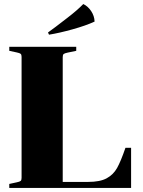

<svg xmlns="http://www.w3.org/2000/svg" viewBox="-20 -932 708 952"><path d="M449 -825Q406 -805 339.5 -786.5Q273 -768 223 -760L218 -771L256 -799Q265 -806 314 -843.5Q363 -881 393 -912Q416 -901 432 -877Q448 -853 449 -825ZM63 -672 26 -680V-700H358V-680L315 -671Q300 -668 295.5 -664Q291 -660 291 -649V-30H417Q476 -30 509 -48Q542 -66 560.5 -99Q579 -132 602 -199H630V0H26V-20L63 -28Q78 -31 82.5 -35Q87 -39 87 -50V-650Q87 -661 82.5 -665Q78 -669 63 -672Z"/></svg>

Font: Chonburi
Style: Regular
Weight: 400
Designer: Thanarat Vachiruckul and Stawix Ruecha
Foundry: Cadson Demak & Katatrad
Version: Version 1.000